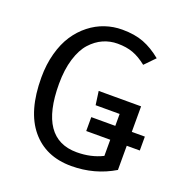

<svg xmlns="http://www.w3.org/2000/svg" viewBox="-128 -813 895 939"><g transform="rotate(20 319.5 -344.0)"><path d="M632.8 -246.1V-173.8H564.9V-47.9Q464.4 12.2 342.8 12.2Q209.5 12.2 133.8 -79.1Q58.1 -170.4 58.1 -345.2Q58.1 -413.1 74 -471.2Q89.8 -529.3 117.4 -571Q145 -612.8 182.4 -642.1Q219.7 -671.4 262.5 -685.8Q305.2 -700.2 351.1 -700.2Q416 -700.2 462.9 -682.1Q509.8 -664.1 556.2 -626L504.9 -573.2Q468.3 -602.5 433.6 -615.2Q398.9 -627.9 353 -627.9Q313.5 -627.9 278.3 -612.3Q243.2 -596.7 213.9 -564.5Q184.6 -532.2 167.2 -475.8Q149.9 -419.4 149.9 -345.2Q149.9 -60.1 345.2 -60.1Q419.4 -60.1 479 -89.8V-173.8H354V-246.1H479V-308.1H354L344.2 -378.9H564.9V-246.1Z"/></g></svg>

Font: Fira Sans Book
Style: Regular
Weight: 350
Designer: Carrois Corporate & Edenspiekermann AG
Foundry: Carrois Corporate GbR & Edenspiekermann AG
Version: Version 4.203;PS 004.203;hotconv 1.0.88;makeotf.lib2.5.64775